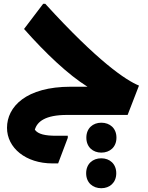

<svg xmlns="http://www.w3.org/2000/svg" viewBox="-20 -607 781 1014"><path d="M219 -587H208L107 -454C222 -324 341 -212 442 -149H354C117 -149 17 -43 17 68C17 174 116 256 257 256H287L338 121V110H277C219 110 181 102 164 78C176 36 218 0 334 0H654L714 -155C645 -183 497 -282 219 -587ZM515 41C471 41 436 70 436 120C436 170 471 199 515 199C560 199 595 170 595 120C595 70 560 41 515 41ZM515 229C470 229 435 258 435 308C435 358 470 387 515 387C559 387 594 358 594 308C594 258 559 229 515 229Z"/></svg>

Font: Kufam Arabic Latin Roman Bold
Style: Regular
Weight: 700
Designer: Wael Morcos & Artur Schmal
Version: Version 1.200;PS 001.200;hotconv 1.0.88;makeotf.lib2.5.64775